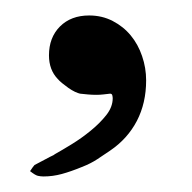

<svg xmlns="http://www.w3.org/2000/svg" viewBox="-20 -122 247 247"><path d="M18.6 98.1Q19.5 97.2 20.5 95.5Q21.5 93.8 24.4 90.3Q32.7 85.9 38.6 82.8Q44.4 79.6 48.8 77.6Q49.8 76.7 50.8 76.2Q59.6 71.3 72.3 63.5Q85 55.7 96.7 46.1Q108.4 36.6 116.7 26.1Q125 15.6 125 4.4Q125 2.9 124.5 0.7Q124 -1.5 121.6 -1.5Q117.2 -1 112.8 -0.5Q108.4 0 104 0Q98.1 0 93 -0.5Q87.9 -1 83 -1.5Q80.6 -2 76.4 -3.9Q72.3 -5.9 68.1 -8.8Q64 -11.7 60.1 -14.9Q56.2 -18.1 54.2 -20.5Q43 -32.2 43 -50.8Q43 -73.7 57.1 -87.9Q71.3 -102.1 94.7 -102.1Q111.3 -102.1 125 -95Q138.7 -87.9 148.2 -76.4Q157.7 -64.9 162.8 -49.8Q168 -34.7 168 -18.6Q168 10.7 156 33.7Q144 56.6 121.6 71.8Q113.8 77.1 105.2 82.8Q96.7 88.4 85.4 92.8Q71.3 98.6 59.6 101.8Q47.9 105 36.1 105Q32.2 105 28.8 104.2Q25.4 103.5 18.6 98.1Z"/></svg>

Font: IM FELL French Canon
Style: Regular
Weight: 400
Designer: Igino Marini
Foundry: Igino Marini,
Version: 3.00